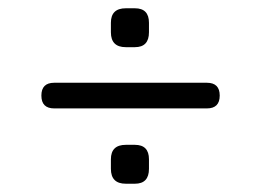

<svg xmlns="http://www.w3.org/2000/svg" viewBox="-20 -598 631 464"><path d="M284 -484Q248 -484 248 -520V-543Q248 -578 284 -578H306Q340 -578 340 -543V-520Q340 -484 306 -484ZM111 -336Q80 -336 80 -367Q80 -398 111 -398H480Q511 -398 511 -367Q511 -336 480 -336ZM284 -154Q248 -154 248 -190V-213Q248 -248 284 -248H306Q340 -248 340 -213V-190Q340 -154 306 -154Z"/></svg>

Font: Jura SemiBold
Style: Regular
Weight: 600
Designer: Daniel Johnson, Alexei Vanyashin
Foundry: Daniel Johnson
Version: Version 5.103